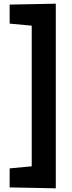

<svg xmlns="http://www.w3.org/2000/svg" viewBox="-20 -790 392 1040"><path d="M151.9 -650.9 32.2 -662.1V-765.1L282.2 -770V230L32.2 225.1V122.1L151.9 110.8Z"/></svg>

Font: Kadwa
Style: Bold
Weight: 700
Designer: Sol Matas
Foundry: Sol Matas
Version: Version 1.001;PS 001.000;hotconv 1.0.70;makeotf.lib2.5.58329